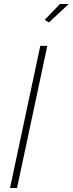

<svg xmlns="http://www.w3.org/2000/svg" viewBox="-20 -938 363 958"><path d="M224 -826 203 -839 279 -918H323ZM181 -709H216L65 0H30Z"/></svg>

Font: Raleway-v4020 ExtraLight
Style: Italic
Weight: 275
Italic angle: -12°
Designer: Matt McInerney, Pablo Impallari, Rodrigo Fuenzalida
Foundry: Matt McInerney, Pablo Impallari, Rodrigo Fuenzalida
Version: Version 4.020;PS 004.020;hotconv 1.0.88;makeotf.lib2.5.64775